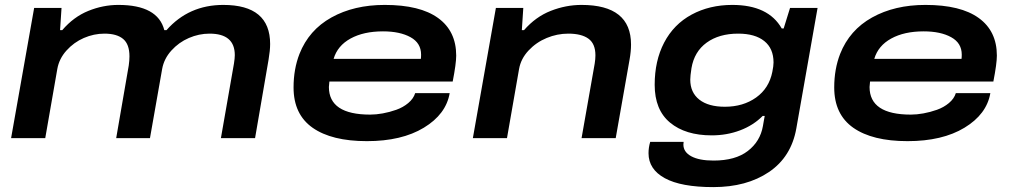

<svg xmlns="http://www.w3.org/2000/svg" viewBox="-20 -559 4097 777"><path d="M24.9 0 118.2 -526.9H229L223.1 -437H231.9Q277.8 -490.7 337.4 -514.9Q397 -539.1 459 -539.1Q618.7 -539.1 645 -437H653.8Q743.7 -539.1 883.8 -539.1Q1073.2 -539.1 1073.2 -380.9Q1073.2 -355 1066.9 -317.9L1012.2 0H874L926.8 -301.8Q930.2 -323.2 930.2 -335.9Q930.2 -422.9 828.1 -422.9Q785.2 -422.9 744.4 -405.3Q703.6 -387.7 673.6 -354.5Q643.6 -321.3 636.2 -279.8L586.9 0H450.2L501 -293.9Q503.9 -314 503.9 -331.1Q503.9 -379.9 478.3 -401.4Q452.6 -422.9 402.8 -422.9Q359.9 -422.9 319.3 -405.3Q278.8 -387.7 249 -354.5Q219.2 -321.3 211.9 -279.8L163.1 0Z M1464.8 12.2Q1322.3 12.2 1245.1 -42Q1168 -96.2 1168 -205.1Q1168 -279.3 1191.9 -340.8Q1230 -437.5 1321.3 -488.3Q1412.6 -539.1 1537.1 -539.1Q1679.7 -539.1 1752.9 -486.1Q1826.2 -433.1 1826.2 -334Q1826.2 -301.8 1812 -229H1313Q1311 -213.4 1311 -207Q1311 -95.2 1478 -95.2Q1502 -95.2 1529.1 -100.1Q1556.2 -105 1583.7 -114.7Q1611.3 -124.5 1632.3 -142.1Q1653.3 -159.7 1660.2 -182.1H1799.8Q1785.2 -96.7 1695.3 -42.2Q1605.5 12.2 1464.8 12.2ZM1330.1 -320.8H1683.1Q1684.1 -326.7 1684.1 -337.9Q1684.1 -384.8 1641.4 -408.4Q1598.6 -432.1 1529.8 -432.1Q1451.7 -432.1 1398.7 -403.1Q1345.7 -374 1330.1 -320.8Z M1893.6 0 1986.8 -526.9H2097.7L2091.8 -437H2100.6Q2147.9 -491.2 2209 -515.1Q2270 -539.1 2333.5 -539.1Q2533.7 -539.1 2533.7 -378.9Q2533.7 -350.6 2527.8 -317.9L2471.7 0H2333.5L2386.7 -301.8Q2389.6 -320.3 2389.6 -335Q2389.6 -381.8 2361.6 -402.3Q2333.5 -422.9 2279.8 -422.9Q2234.9 -422.9 2192.4 -405.3Q2149.9 -387.7 2118.9 -354.5Q2087.9 -321.3 2080.6 -279.8L2031.7 0Z M2866.7 198.2Q2736.3 198.2 2670.4 162.1Q2604.5 126 2604.5 61Q2604.5 37.6 2611.3 15.1H2746.6Q2745.6 21 2745.6 25.9Q2745.6 56.2 2777.6 73.5Q2809.6 90.8 2867.7 90.8Q2956.1 90.8 3006.3 52Q3056.6 13.2 3067.4 -48.8Q3068.4 -56.2 3071 -69.6Q3073.7 -83 3074.7 -89.8H3066.4Q3028.8 -51.8 2975.1 -31.5Q2921.4 -11.2 2860.4 -11.2Q2753.9 -11.2 2691.7 -62.7Q2629.4 -114.3 2629.4 -215.8Q2629.4 -313 2667.5 -386.2Q2706.5 -460.9 2779.1 -500Q2851.6 -539.1 2943.4 -539.1Q3089.4 -539.1 3143.6 -443.8H3151.4L3177.2 -526.9H3288.6L3202.6 -39.1Q3182.1 76.2 3091.8 137.2Q3001.5 198.2 2866.7 198.2ZM2913.6 -127Q2987.3 -127 3039.8 -164.3Q3092.3 -201.7 3105.5 -268.1Q3110.4 -292 3110.4 -306.2Q3110.4 -362.8 3073 -392.8Q3035.6 -422.9 2967.3 -422.9Q2890.1 -422.9 2839.8 -386.5Q2789.6 -350.1 2778.3 -283.2Q2773.4 -251 2773.4 -236.8Q2773.4 -184.6 2810.1 -155.8Q2846.7 -127 2913.6 -127Z M3652.8 12.2Q3510.3 12.2 3433.1 -42Q3356 -96.2 3356 -205.1Q3356 -279.3 3379.9 -340.8Q3418 -437.5 3509.3 -488.3Q3600.6 -539.1 3725.1 -539.1Q3867.7 -539.1 3940.9 -486.1Q4014.2 -433.1 4014.2 -334Q4014.2 -301.8 4000 -229H3501Q3499 -213.4 3499 -207Q3499 -95.2 3666 -95.2Q3689.9 -95.2 3717 -100.1Q3744.1 -105 3771.7 -114.7Q3799.3 -124.5 3820.3 -142.1Q3841.3 -159.7 3848.1 -182.1H3987.8Q3973.1 -96.7 3883.3 -42.2Q3793.5 12.2 3652.8 12.2ZM3518.1 -320.8H3871.1Q3872.1 -326.7 3872.1 -337.9Q3872.1 -384.8 3829.3 -408.4Q3786.6 -432.1 3717.8 -432.1Q3639.6 -432.1 3586.7 -403.1Q3533.7 -374 3518.1 -320.8Z"/></svg>

Font: Archivo Expanded SemiBold
Style: Italic
Weight: 600
Width: 7
Italic angle: -10°
Designer: Hector Gatti
Foundry: Omnibus-Type
Version: Version 2.001